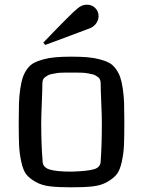

<svg xmlns="http://www.w3.org/2000/svg" viewBox="-20 -793 615 820"><path d="M60 0ZM286 -60Q355 -62 382.5 -70.5Q410 -79 410 -105Q415 -175 415 -267Q415 -297 412.5 -353.5Q410 -410 410 -437Q410 -445 407.5 -452Q405 -459 399 -463.5Q393 -468 386.5 -471.5Q380 -475 369 -477Q358 -479 350.5 -480.5Q343 -482 329 -482.5Q315 -483 307.5 -483Q300 -483 285.5 -483Q271 -483 263.5 -483Q256 -483 242 -482.5Q228 -482 220.5 -480.5Q213 -479 202 -477Q191 -475 185 -471.5Q179 -468 172.5 -463.5Q166 -459 163.5 -452Q161 -445 161 -437Q161 -410 158.5 -353.5Q156 -297 156 -267Q156 -175 162 -105Q162 -79 190.5 -69.5Q219 -60 286 -60ZM285 7Q231 7 195 3Q159 -1 132.5 -16Q106 -31 92.5 -48Q79 -65 71 -101.5Q63 -138 61.5 -173.5Q60 -209 60 -272Q60 -320 61 -351.5Q62 -383 66.5 -413.5Q71 -444 77.5 -463Q84 -482 96.5 -499Q109 -516 125 -524.5Q141 -533 165 -539.5Q189 -546 217.5 -548.5Q246 -551 285.5 -551Q325 -551 353.5 -548.5Q382 -546 406.5 -539.5Q431 -533 446.5 -524.5Q462 -516 474.5 -499Q487 -482 493.5 -463Q500 -444 504.5 -413.5Q509 -383 510 -351.5Q511 -320 511 -272Q511 -209 509.5 -173.5Q508 -138 500 -101.5Q492 -65 478 -48Q464 -31 438 -16Q412 -1 376 3Q340 7 285 7ZM310 -756Q329 -773 351 -773Q373 -773 387 -758.5Q401 -744 401 -724Q401 -709 392 -695Q383 -681 366 -673Q361 -671 312.5 -653Q264 -635 219 -618L173 -601L165 -611Q290 -741 310 -756Z"/></svg>

Font: Myanmar Chatu
Style: Regular
Weight: 400
Designer: Danh Hong
Foundry: Google Inc.
Version: Version 2.00 November 20, 2015